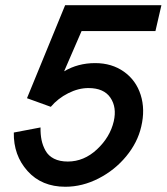

<svg xmlns="http://www.w3.org/2000/svg" viewBox="-20 -710 642 740"><path d="M231.9 9.8Q140.6 9.8 86.2 -50.8Q31.7 -111.3 33.2 -199.2L136.2 -218.8Q135.7 -192.4 140.1 -170.7Q144.5 -148.9 155.5 -129.2Q166.5 -109.4 188.2 -98.4Q210 -87.4 241.2 -87.4Q303.7 -87.4 354 -134.5Q404.3 -181.6 418.5 -242.7Q430.7 -296.4 405.5 -333.5Q380.4 -370.6 320.8 -370.6Q282.2 -370.6 242.7 -350.6Q203.1 -330.6 175.8 -298.3L84 -331.5L231 -689.9H602.1L579.1 -590.3H294.4L227.1 -435.1Q280.3 -466.8 346.7 -466.8Q411.1 -466.8 457.8 -433.6Q504.4 -400.4 522.2 -344.2Q540 -288.1 524.4 -222.2Q510.3 -160.6 466.3 -107.4Q422.4 -54.2 359.9 -22.2Q297.4 9.8 231.9 9.8Z"/></svg>

Font: HK Grotesk SemiBold Italic
Style: Regular
Weight: 600
Italic angle: -13°
Designer: Alfredo Marco Pradil and Stefan Peev
Foundry: Hanken Design Co.
Version: Version 1.000;PS 001.000;hotconv 1.0.88;makeotf.lib2.5.64775